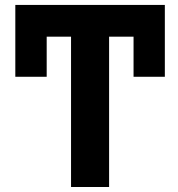

<svg xmlns="http://www.w3.org/2000/svg" viewBox="-20 -747 710 767"><path d="M638.5 -440.3V-727.3H41.2V-440.3H166.5V-600.5H263.8V0H415.8V-600.5H513.5V-440.3Z"/></svg>

Font: Margiela Sans
Style: Bold
Weight: 700
Designer: Stefan Endress, Andreas Faust
Version: Version 1.100;FEAKit 1.0